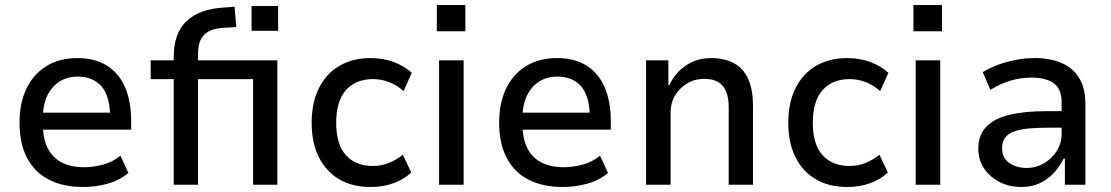

<svg xmlns="http://www.w3.org/2000/svg" viewBox="-20 -738 4439 767"><path d="M313 9Q233 9 176 -20Q119 -49 88.5 -106.5Q58 -164 58 -249Q58 -325 85 -382.5Q112 -440 164 -473Q216 -506 290 -506Q359 -506 407 -476Q455 -446 479.5 -389.5Q504 -333 504 -253V-220H132V-288H437L420 -267Q420 -353 386 -392.5Q352 -432 290 -432Q250 -432 219 -413Q188 -394 169.5 -357Q151 -320 151 -262V-244Q151 -184 171 -145.5Q191 -107 227.5 -88.5Q264 -70 316 -70Q352 -70 390.5 -80Q429 -90 461 -116L493 -47Q455 -16 407.5 -3.5Q360 9 313 9Z M674 0V-422H582V-497H697L674 -472V-511Q674 -605 725 -653.5Q776 -702 875 -708L917 -711L924 -630L877 -627Q846 -626 822 -616.5Q798 -607 784.5 -584.5Q771 -562 771 -521V-477L742 -497H1088V0H991V-422H771V0ZM985 -615V-714H1091V-615Z M1460 9Q1388 9 1335.5 -21.5Q1283 -52 1254 -109.5Q1225 -167 1225 -248Q1225 -328 1254 -386Q1283 -444 1336 -475Q1389 -506 1460 -506Q1511 -506 1553.5 -490Q1596 -474 1625 -447L1592 -374Q1567 -397 1535.5 -409.5Q1504 -422 1470 -422Q1401 -422 1362 -378Q1323 -334 1323 -247Q1323 -161 1362 -118Q1401 -75 1469 -75Q1504 -75 1534.5 -87.5Q1565 -100 1589 -120L1623 -49Q1595 -22 1553 -6.5Q1511 9 1460 9Z M1725 -613V-718H1839V-613ZM1734 0V-497H1832V0Z M2229 9Q2149 9 2092 -20Q2035 -49 2004.5 -106.5Q1974 -164 1974 -249Q1974 -325 2001 -382.5Q2028 -440 2080 -473Q2132 -506 2206 -506Q2275 -506 2323 -476Q2371 -446 2395.5 -389.5Q2420 -333 2420 -253V-220H2048V-288H2353L2336 -267Q2336 -353 2302 -392.5Q2268 -432 2206 -432Q2166 -432 2135 -413Q2104 -394 2085.5 -357Q2067 -320 2067 -262V-244Q2067 -184 2087 -145.5Q2107 -107 2143.5 -88.5Q2180 -70 2232 -70Q2268 -70 2306.5 -80Q2345 -90 2377 -116L2409 -47Q2371 -16 2323.5 -3.5Q2276 9 2229 9Z M2561 0V-497H2650V-398H2654Q2676 -446 2719.5 -476Q2763 -506 2820 -506Q2873 -506 2911 -486Q2949 -466 2968.5 -423.5Q2988 -381 2988 -315V0H2891V-310Q2891 -347 2881 -372Q2871 -397 2849.5 -410Q2828 -423 2793 -423Q2756 -423 2725.5 -405Q2695 -387 2677 -357Q2659 -327 2659 -290V0Z M3364 9Q3292 9 3239.5 -21.5Q3187 -52 3158 -109.5Q3129 -167 3129 -248Q3129 -328 3158 -386Q3187 -444 3240 -475Q3293 -506 3364 -506Q3415 -506 3457.5 -490Q3500 -474 3529 -447L3496 -374Q3471 -397 3439.5 -409.5Q3408 -422 3374 -422Q3305 -422 3266 -378Q3227 -334 3227 -247Q3227 -161 3266 -118Q3305 -75 3373 -75Q3408 -75 3438.5 -87.5Q3469 -100 3493 -120L3527 -49Q3499 -22 3457 -6.5Q3415 9 3364 9Z M3629 -613V-718H3743V-613ZM3638 0V-497H3736V0Z M4060 9Q4011 9 3972 -11.5Q3933 -32 3910.5 -66.5Q3888 -101 3888 -143Q3888 -197 3919 -230.5Q3950 -264 4011 -279Q4072 -294 4162 -294H4236V-228H4171Q4122 -228 4087 -224.5Q4052 -221 4029 -212Q4006 -203 3994.5 -187Q3983 -171 3983 -146Q3983 -107 4012 -87Q4041 -67 4083 -67Q4118 -67 4150 -85.5Q4182 -104 4201.5 -135Q4221 -166 4221 -203V-330Q4221 -382 4190 -405Q4159 -428 4100 -428Q4061 -428 4020.5 -417Q3980 -406 3936 -379L3906 -450Q3938 -469 3972 -481Q4006 -493 4042 -499.5Q4078 -506 4115 -506Q4175 -506 4220.5 -486.5Q4266 -467 4291 -426.5Q4316 -386 4316 -320V0H4234V-104H4229Q4214 -74 4190.5 -48Q4167 -22 4134.5 -6.5Q4102 9 4060 9Z"/></svg>

Font: Nunito Sans 7pt SemiCondensed Medium
Style: Regular
Weight: 500
Width: 4
Designer: Vernon Adams
Foundry: Vernon Adams
Version: Version 3.101;gftools[0.9.27]